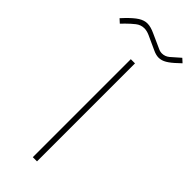

<svg xmlns="http://www.w3.org/2000/svg" viewBox="-309 -773 807 807"><g transform="rotate(45 94.5 -370.0)"><path d="M142.1 -697.3Q152.8 -691.9 164.1 -691.9Q182.6 -691.9 197.5 -704.3Q212.4 -716.8 225.1 -728.5L237.8 -739.7L254.9 -724.1L242.2 -712.4Q218.8 -689.9 201.4 -679.7Q184.1 -669.4 167 -669.4Q151.4 -669.4 132.8 -678.2L69.8 -707Q52.2 -714.8 37.6 -714.8Q16.6 -714.8 -0.2 -701.4Q-17.1 -688 -34.2 -670.9L-49.3 -655.3L-66.4 -670.9L-51.8 -686.5Q-25.4 -713.9 -6.1 -726.1Q13.2 -738.3 32.7 -738.3Q52.2 -738.3 79.1 -725.6ZM113.8 -582.5V0H88.9V-582.5Z"/></g></svg>

Font: Vazirmatn FD Thin
Style: Regular
Weight: 100
Designer: Saber Rastikerdar
Foundry: Saber Rastikerdar
Version: Version 33.003